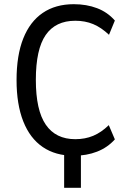

<svg xmlns="http://www.w3.org/2000/svg" viewBox="-20 -734 614 916"><path d="M286 162V-36H366V162ZM332 9Q245 9 184 -32.5Q123 -74 91 -155Q59 -236 59 -352Q59 -470 91 -550.5Q123 -631 184 -672.5Q245 -714 332 -714Q393 -714 443 -695Q493 -676 528 -636L500 -568Q463 -603 424.5 -619Q386 -635 339 -635Q245 -635 198 -567Q151 -499 151 -353Q151 -208 198.5 -139Q246 -70 339 -70Q386 -70 424.5 -86Q463 -102 499 -137L528 -69Q493 -30 443 -10.5Q393 9 332 9Z"/></svg>

Font: Nunito Sans 10pt Condensed Medium
Style: Regular
Weight: 500
Width: 3
Designer: Vernon Adams
Foundry: Vernon Adams
Version: Version 3.101;gftools[0.9.27]